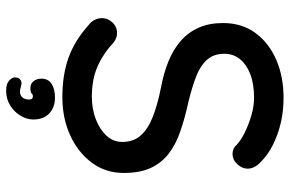

<svg xmlns="http://www.w3.org/2000/svg" viewBox="-179 -571 943 625"><g transform="rotate(90 292.5 -258.5)"><path d="M296 10Q224 10 168 -10Q112 -30 61 -76Q50 -84 44.5 -95.5Q39 -107 39 -119Q39 -138 53 -153Q67 -168 88 -168Q104 -168 118 -157Q156 -122 197.5 -104Q239 -86 295 -86Q335 -86 368.5 -99Q402 -112 422 -134Q442 -156 442 -185Q442 -221 421.5 -244.5Q401 -268 362.5 -283.5Q324 -299 270 -310Q220 -319 180.5 -335Q141 -351 113 -375.5Q85 -400 70 -434Q55 -468 55 -513Q55 -574 87 -618Q119 -662 174 -686Q229 -710 298 -710Q361 -710 416 -690.5Q471 -671 505 -638Q529 -617 529 -593Q529 -575 514.5 -559.5Q500 -544 481 -544Q467 -544 457 -552Q441 -569 414 -582.5Q387 -596 356.5 -605Q326 -614 298 -614Q253 -614 221 -601.5Q189 -589 172 -567.5Q155 -546 155 -517Q155 -483 174.5 -461Q194 -439 229 -425.5Q264 -412 309 -401Q364 -389 407.5 -374Q451 -359 481 -335.5Q511 -312 527 -277Q543 -242 543 -190Q543 -130 509 -85Q475 -40 419.5 -15Q364 10 296 10ZM369 105Q369 126 356.5 146.5Q344 167 323 180Q302 193 276 193Q253 193 242.5 183.5Q232 174 232 165Q232 153 238 148Q244 143 251 143Q256 143 264 145.5Q272 148 281 148Q291 147 297.5 139.5Q304 132 304 118Q304 106 294 106Q287 106 284 110Q281 114 268 114Q254 115 245 104.5Q236 94 236 78Q236 56 253 45Q270 34 298 34Q329 34 349 52.5Q369 71 369 105Z"/></g></svg>

Font: Quicksand SemiBold
Style: Regular
Weight: 600
Designer: Andrew Paglinawan
Foundry: Andrew Paglinawan
Version: Version 3.004